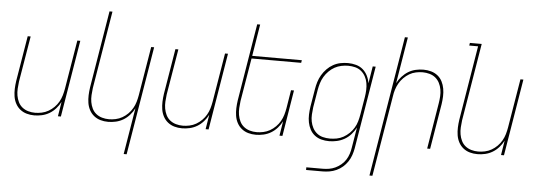

<svg xmlns="http://www.w3.org/2000/svg" viewBox="-56 -907 3613 1295"><g transform="rotate(5 1750.0 -260.0)"><path d="M192 8Q165 8 140.5 1Q116 -6 96.5 -21.5Q77 -37 65 -59.5Q53 -82 49 -107.5Q45 -133 46 -159.5Q47 -186 51 -213L102 -520H122L70 -210Q67 -186 65.5 -162Q64 -138 68 -115Q72 -92 82 -71.5Q92 -51 109.5 -37Q127 -23 149.5 -16.5Q172 -10 196 -10Q218 -10 241.5 -15Q265 -20 286 -32Q307 -44 324.5 -61.5Q342 -79 354 -100Q366 -121 372.5 -143.5Q379 -166 383 -189L438 -520H458L372 0H352L368 -99Q356 -75 337 -53.5Q318 -32 294.5 -18Q271 -4 244.5 2Q218 8 192 8Z M816 215 868 -99Q856 -75 837 -53.5Q818 -32 794.5 -18Q771 -4 744.5 2Q718 8 692 8Q665 8 640.5 1Q616 -6 596.5 -21.5Q577 -37 565 -59.5Q553 -82 549 -107.5Q545 -133 546 -159.5Q547 -186 551 -213L637 -735H657L570 -210Q567 -186 565.5 -162Q564 -138 568 -115Q572 -92 582 -71.5Q592 -51 609.5 -37Q627 -23 649.5 -16.5Q672 -10 696 -10Q718 -10 741.5 -15Q765 -20 786 -32Q807 -44 824.5 -61.5Q842 -79 854 -100Q866 -121 872.5 -143.5Q879 -166 883 -189L938 -520H958L836 215Z M1192 8Q1165 8 1140.5 1Q1116 -6 1096.5 -21.5Q1077 -37 1065 -59.5Q1053 -82 1049 -107.5Q1045 -133 1046 -159.5Q1047 -186 1051 -213L1102 -520H1122L1070 -210Q1067 -186 1065.5 -162Q1064 -138 1068 -115Q1072 -92 1082 -71.5Q1092 -51 1109.5 -37Q1127 -23 1149.5 -16.5Q1172 -10 1196 -10Q1218 -10 1241.5 -15Q1265 -20 1286 -32Q1307 -44 1324.5 -61.5Q1342 -79 1354 -100Q1366 -121 1372.5 -143.5Q1379 -166 1383 -189L1438 -520H1458L1372 0H1352L1368 -99Q1356 -75 1337 -53.5Q1318 -32 1294.5 -18Q1271 -4 1244.5 2Q1218 8 1192 8Z M1692 8Q1665 8 1640.5 1Q1616 -6 1596.5 -21.5Q1577 -37 1565 -59.5Q1553 -82 1549 -107.5Q1545 -133 1546 -159.5Q1547 -186 1551 -213L1637 -735H1657L1622 -520H1958L1955 -502H1619L1570 -210Q1567 -186 1565.5 -162Q1564 -138 1568 -115Q1572 -92 1582 -71.5Q1592 -51 1609.5 -37Q1627 -23 1649.5 -16.5Q1672 -10 1696 -10Q1718 -10 1741.5 -15Q1765 -20 1786 -32Q1807 -44 1824.5 -61.5Q1842 -79 1854 -100Q1866 -121 1872.5 -143.5Q1879 -166 1883 -189L1903 -312H1923L1872 0H1852L1868 -99Q1856 -75 1837 -53.5Q1818 -32 1794.5 -18Q1771 -4 1744.5 2Q1718 8 1692 8Z M2051 215V197H2162Q2183 197 2204.5 193.5Q2226 190 2246.5 180.5Q2267 171 2285.5 155.5Q2304 140 2316 121Q2328 102 2335 80.5Q2342 59 2345 38L2368 -100Q2355 -75 2336 -53.5Q2317 -32 2292.5 -18Q2268 -4 2241 2Q2214 8 2188 8Q2161 8 2136 1.5Q2111 -5 2091 -20.5Q2071 -36 2059 -58.5Q2047 -81 2042 -106.5Q2037 -132 2038 -159Q2039 -186 2043 -213L2063 -333Q2067 -358 2074.5 -382.5Q2082 -407 2095.5 -430Q2109 -453 2128 -472.5Q2147 -492 2170.5 -505Q2194 -518 2219.5 -523Q2245 -528 2270 -528Q2298 -528 2325 -520.5Q2352 -513 2371.5 -496Q2391 -479 2403 -455Q2415 -431 2419 -404L2438 -520H2458L2365 41Q2361 64 2353 87.5Q2345 111 2331 132Q2317 153 2298 169.5Q2279 186 2256 196.5Q2233 207 2209 211Q2185 215 2162 215ZM2192 -10Q2215 -10 2238.5 -14.5Q2262 -19 2283.5 -31Q2305 -43 2323 -60.5Q2341 -78 2353.5 -99Q2366 -120 2372.5 -143Q2379 -166 2383 -189L2403 -309Q2407 -333 2408 -357.5Q2409 -382 2405 -405Q2401 -428 2390 -448.5Q2379 -469 2361.5 -483.5Q2344 -498 2321 -504Q2298 -510 2273 -510Q2250 -510 2226.5 -505Q2203 -500 2182 -488.5Q2161 -477 2143 -459Q2125 -441 2112.5 -420Q2100 -399 2093 -376Q2086 -353 2082 -330L2062 -210Q2059 -186 2057.5 -161.5Q2056 -137 2060.5 -114Q2065 -91 2075.5 -71Q2086 -51 2103.5 -36.5Q2121 -22 2144 -16Q2167 -10 2192 -10Z M2480 215 2637 -735H2657L2605 -421Q2617 -445 2636.5 -466.5Q2656 -488 2679 -502Q2702 -516 2728.5 -522Q2755 -528 2781 -528Q2808 -528 2833 -521Q2858 -514 2877.5 -498.5Q2897 -483 2908.5 -460.5Q2920 -438 2924.5 -412.5Q2929 -387 2928 -360.5Q2927 -334 2923 -307L2872 0H2852L2903 -310Q2907 -334 2908.5 -358Q2910 -382 2906 -405Q2902 -428 2891.5 -448.5Q2881 -469 2864 -483Q2847 -497 2824 -503.5Q2801 -510 2777 -510Q2755 -510 2731.5 -505Q2708 -500 2687.5 -488Q2667 -476 2649.5 -458.5Q2632 -441 2620 -420Q2608 -399 2601 -376.5Q2594 -354 2591 -331L2500 215Z M3192 8Q3165 8 3140.5 1Q3116 -6 3096.5 -21.5Q3077 -37 3065 -59.5Q3053 -82 3049 -107.5Q3045 -133 3046 -159.5Q3047 -186 3051 -213L3134 -717H3074L3077 -735H3157L3070 -210Q3067 -186 3065.5 -162Q3064 -138 3068 -115Q3072 -92 3082 -71.5Q3092 -51 3109.5 -37Q3127 -23 3149.5 -16.5Q3172 -10 3196 -10Q3218 -10 3241.5 -15Q3265 -20 3286 -32Q3307 -44 3324.5 -61.5Q3342 -79 3354 -100Q3366 -121 3372.5 -143.5Q3379 -166 3383 -189L3438 -520H3458L3372 0H3352L3368 -99Q3356 -75 3337 -53.5Q3318 -32 3294.5 -18Q3271 -4 3244.5 2Q3218 8 3192 8Z"/></g></svg>

Font: Iosevka Term Curly Th Obl
Style: Regular
Weight: 100
Italic angle: -9°
Designer: Belleve Invis
Foundry: Belleve Invis
Version: Version 32.3.0